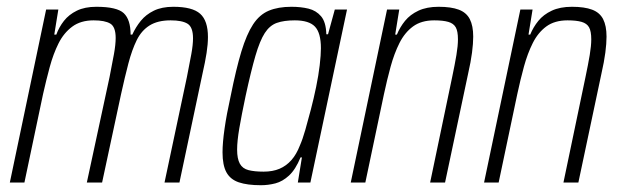

<svg xmlns="http://www.w3.org/2000/svg" viewBox="-20 -538 1831 566"><path d="M9 0 116 -510H152L140 -436H146Q154 -458 168.5 -476.5Q183 -495 206.5 -506.5Q230 -518 264 -518Q325 -518 345 -499Q365 -480 365 -436H370Q380 -458 395 -476.5Q410 -495 433.5 -506.5Q457 -518 491 -518Q547 -518 570 -497.5Q593 -477 593 -429Q593 -408 589 -382Q585 -356 577 -321L509 0H465L531 -311Q539 -351 544 -378.5Q549 -406 549 -425Q549 -458 533 -468Q517 -478 483 -478Q445 -478 421 -463Q397 -448 383 -419.5Q369 -391 358.5 -351Q348 -311 337 -261L281 0H236L303 -311Q311 -351 316 -379Q321 -407 321 -426Q321 -459 305 -468.5Q289 -478 256 -478Q218 -478 193 -459.5Q168 -441 152.5 -410Q137 -379 126.5 -340Q116 -301 107 -261L52 0Z M749 8Q709 8 684 -0.5Q659 -9 647.5 -30Q636 -51 636 -89Q636 -117 642 -159Q648 -201 660 -255Q676 -335 691.5 -386Q707 -437 726 -466Q745 -495 772.5 -506.5Q800 -518 839 -518Q867 -518 889.5 -512.5Q912 -507 926.5 -490Q941 -473 942 -437H947L967 -510H1003L895 0H858L870 -74H866Q851 -38 832 -20.5Q813 -3 792 2.5Q771 8 749 8ZM757 -32Q784 -32 804 -40.5Q824 -49 839 -66Q854 -83 864 -109Q872 -127 880 -155Q888 -183 896.5 -215.5Q905 -248 912 -282Q919 -316 922.5 -346Q926 -376 926 -396Q926 -441 908.5 -459.5Q891 -478 849 -478Q817 -478 796 -470.5Q775 -463 760.5 -440.5Q746 -418 733 -373.5Q720 -329 704 -255Q692 -198 685.5 -160Q679 -122 679 -97Q679 -70 687 -55.5Q695 -41 712.5 -36.5Q730 -32 757 -32Z M1014 0 1121 -510H1157L1145 -436H1150Q1159 -458 1174 -476.5Q1189 -495 1213.5 -506.5Q1238 -518 1273 -518Q1310 -518 1332.5 -509.5Q1355 -501 1365 -481.5Q1375 -462 1375 -430Q1375 -410 1371.5 -383Q1368 -356 1360 -321L1292 0H1248L1313 -311Q1321 -349 1325.5 -376Q1330 -403 1330 -422Q1330 -446 1323.5 -457.5Q1317 -469 1301.5 -473.5Q1286 -478 1260 -478Q1222 -478 1197.5 -460Q1173 -442 1157.5 -411Q1142 -380 1131.5 -341.5Q1121 -303 1112 -261L1057 0Z M1407 0 1514 -510H1550L1538 -436H1543Q1552 -458 1567 -476.5Q1582 -495 1606.5 -506.5Q1631 -518 1666 -518Q1703 -518 1725.5 -509.5Q1748 -501 1758 -481.5Q1768 -462 1768 -430Q1768 -410 1764.5 -383Q1761 -356 1753 -321L1685 0H1641L1706 -311Q1714 -349 1718.5 -376Q1723 -403 1723 -422Q1723 -446 1716.5 -457.5Q1710 -469 1694.5 -473.5Q1679 -478 1653 -478Q1615 -478 1590.5 -460Q1566 -442 1550.5 -411Q1535 -380 1524.5 -341.5Q1514 -303 1505 -261L1450 0Z"/></svg>

Font: Saira Condensed ExtraLight
Style: Italic
Weight: 250
Width: 3
Italic angle: -12°
Designer: Hector Gatti with collaboration of the Omnibus-Type team
Foundry: Omnibus-Type
Version: Version 1.101